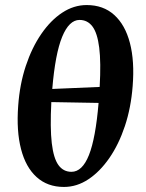

<svg xmlns="http://www.w3.org/2000/svg" viewBox="-20 -725 577 760"><path d="M233.1 15Q168 15 124.9 -24.1Q81.7 -63.1 63.2 -135.1Q44.6 -207.1 52 -306Q58 -391.4 82.1 -463.9Q106.2 -536.5 143.4 -590.6Q180.5 -644.6 226.3 -674.8Q272.1 -705 323.1 -705Q388.9 -705 432.1 -665.9Q475.4 -626.9 494.2 -555.1Q513.1 -483.2 505.1 -384Q498.5 -298.6 474.4 -226.1Q450.2 -153.5 412.8 -99.4Q375.4 -45.4 329.7 -15.2Q284.1 15 233.1 15ZM262.9 -44.9Q305.7 -44.9 332.1 -111.3Q358.5 -177.7 370.2 -317.6L183.2 -320.9Q177.9 -219.1 184.9 -158.6Q192 -98.1 211.4 -71.5Q230.7 -44.9 262.9 -44.9ZM186.9 -372.9 374.5 -380.9Q380.1 -478.7 372.7 -536.6Q365.4 -594.5 345.9 -620.3Q326.4 -646.1 294.9 -646.1Q253.6 -646.1 226.1 -579.3Q198.6 -512.5 186.9 -372.9Z"/></svg>

Font: Ancizar Serif Light
Style: Italic
Weight: 300
Italic angle: -4°
Designer: Cesar Puertas, Viviana Monsalve, Julian Moncada, Julian Prieto, Jose Castro, Felipe Aragon, Mariel Hernandez, Sara Alarc
Version: Version 8.100